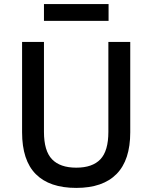

<svg xmlns="http://www.w3.org/2000/svg" viewBox="-20 -910 746 939"><path d="M353 9Q222 9 155 -58.5Q88 -126 88 -263V-705H195V-265Q195 -172 234.5 -131Q274 -90 353 -90Q432 -90 471 -131Q510 -172 510 -265V-705H617V-263Q617 -127 550 -59Q483 9 353 9ZM195 -808V-890H511V-808Z"/></svg>

Font: Nunito Sans 7pt SemiCondensed SemiBold
Style: Regular
Weight: 600
Width: 4
Designer: Vernon Adams
Foundry: Vernon Adams
Version: Version 3.101;gftools[0.9.27]